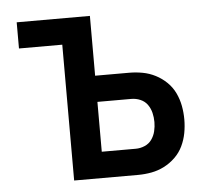

<svg xmlns="http://www.w3.org/2000/svg" viewBox="-43 -567 686 614"><g transform="rotate(-5 300.0 -260.0)"><path d="M171 0V-436H32V-520H267V-328H376Q398 -328 419.5 -324Q441 -320 460.5 -310Q480 -300 496 -284.5Q512 -269 521.5 -249Q531 -229 535 -207.5Q539 -186 539 -164Q539 -142 535 -120.5Q531 -99 521.5 -79Q512 -59 496 -43.5Q480 -28 460.5 -18Q441 -8 419.5 -4Q398 0 376 0ZM267 -84H376Q391 -84 405 -90Q419 -96 427.5 -108Q436 -120 439.5 -134.5Q443 -149 443 -164Q443 -179 439.5 -193.5Q436 -208 427.5 -220Q419 -232 405 -238Q391 -244 376 -244H267Z"/></g></svg>

Font: Zed Mono Medium Extended
Style: Regular
Weight: 500
Width: 7
Monospace: yes
Designer: Belleve Invis
Foundry: Belleve Invis
Version: Version 1.0.0; ttfautohint (v1.8.4)